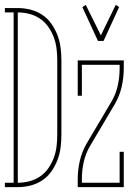

<svg xmlns="http://www.w3.org/2000/svg" viewBox="-32 -768 552 788"><path d="M-12 0V-18H24V-717H-12V-735H41Q67 -735 93 -728.5Q119 -722 141 -707.5Q163 -693 178.5 -671Q194 -649 203.5 -624.5Q213 -600 216.5 -573.5Q220 -547 220 -521V-215Q220 -188 216.5 -161.5Q213 -135 203.5 -110.5Q194 -86 178.5 -64Q163 -42 141 -27.5Q119 -13 93 -6.5Q67 0 41 0ZM41 -18Q65 -18 88.5 -24Q112 -30 132 -43.5Q152 -57 166 -77Q180 -97 188.5 -119.5Q197 -142 200 -166Q203 -190 203 -215V-521Q203 -545 200 -569Q197 -593 188.5 -615.5Q180 -638 166 -658Q152 -678 132 -691.5Q112 -705 88.5 -711Q65 -717 41 -717ZM370 -600 306 -739 320 -748 382 -623 443 -748 457 -739 393 -600ZM287 0V-33Q287 -70 295.5 -107.5Q304 -145 323 -178L426 -352Q444 -383 451.5 -417.5Q459 -452 459 -488V-502H304V-375H287V-520H476V-488Q476 -450 467.5 -412.5Q459 -375 440 -342L337 -168Q319 -137 311.5 -102.5Q304 -68 304 -33V-18H459V-145H476V0Z"/></svg>

Font: Iosevka Curly Slab Thin
Style: Regular
Weight: 100
Monospace: yes
Designer: Belleve Invis
Foundry: Belleve Invis
Version: Version 22.1.2; ttfautohint (v1.8.4)